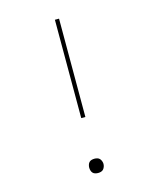

<svg xmlns="http://www.w3.org/2000/svg" viewBox="-112 -812 724 896"><g transform="rotate(-15 250.0 -363.5)"><path d="M260 -260H240V-735H260ZM250 8Q243 8 236 6Q229 4 224.5 -1Q220 -6 218 -13Q216 -20 216 -27Q216 -33 218 -40Q220 -47 224.5 -52Q229 -57 236 -59Q243 -61 250 -61Q257 -61 264 -59Q271 -57 275.5 -52Q280 -47 282.5 -40Q285 -33 285 -27Q285 -20 282.5 -13Q280 -6 275.5 -1Q271 4 264 6Q257 8 250 8Z"/></g></svg>

Font: iosevka_custom_sans_ss08 Thin
Style: Regular
Weight: 100
Designer: Belleve Invis
Foundry: Belleve Invis
Version: Version 10.3.0; ttfautohint (v1.8.3)